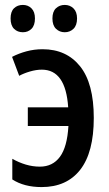

<svg xmlns="http://www.w3.org/2000/svg" viewBox="-20 -750 442 780"><path d="M149 10Q78 10 30 -21V-105Q56 -90 84.5 -81.5Q113 -73 142 -73Q194 -73 223.5 -113Q253 -153 258 -238H93V-314H257Q247 -467 150 -467Q127 -467 101.5 -459.5Q76 -452 58 -442L29 -519Q56 -533 87.5 -541.5Q119 -550 153 -550Q250 -550 305.5 -480.5Q361 -411 361 -271Q361 -131 306 -60.5Q251 10 149 10ZM23 -675Q23 -703 37 -716.5Q51 -730 73 -730Q94 -730 108 -716Q122 -702 122 -675Q122 -647 108 -633Q94 -619 73 -619Q51 -619 37 -633Q23 -647 23 -675ZM193 -675Q193 -703 207.5 -716.5Q222 -730 243 -730Q264 -730 278.5 -716Q293 -702 293 -675Q293 -647 278.5 -633Q264 -619 243 -619Q222 -619 207.5 -633Q193 -647 193 -675Z"/></svg>

Font: Avrile Sans Condensed Medium
Style: Regular
Weight: 500
Width: 3
Designer: Monotype Design Team
Foundry: Monotype Imaging Inc.
Version: Version 2.001;September 10, 2019;FontCreator 11.5.0.2425 64-